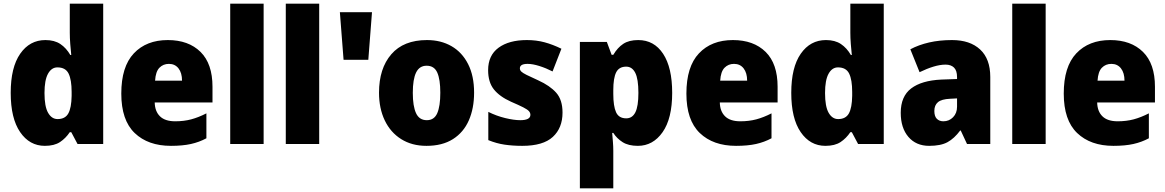

<svg xmlns="http://www.w3.org/2000/svg" viewBox="-20 -780 6312 1040"><path d="M223 10Q140 10 89 -64.5Q38 -139 38 -277Q38 -415 89.5 -489Q141 -563 226 -563Q275 -563 307 -541.5Q339 -520 361 -482H366Q363 -509 360.5 -542Q358 -575 358 -603V-760H539V0H400L366 -64H358Q336 -31 305 -10.5Q274 10 223 10ZM292 -135Q333 -135 350 -165.5Q367 -196 368 -261V-282Q368 -348 351.5 -381.5Q335 -415 291 -415Q259 -415 240 -380.5Q221 -346 221 -276Q221 -203 240.5 -169Q260 -135 292 -135Z M889 -563Q1001 -563 1066 -499Q1131 -435 1131 -310V-225H818Q819 -177 846.5 -150Q874 -123 929 -123Q976 -123 1015.5 -133.5Q1055 -144 1098 -166V-31Q1059 -10 1014 0Q969 10 906 10Q782 10 709.5 -59.5Q637 -129 637 -273Q637 -419 705 -491Q773 -563 889 -563ZM895 -434Q864 -434 843.5 -413Q823 -392 820 -343H966Q966 -385 947 -409.5Q928 -434 895 -434Z M1408 0H1227V-760H1408Z M1709 0H1528V-760H1709Z M1995 -714 1975 -456H1841L1821 -714Z M2548 -278Q2548 -193 2519.5 -128Q2491 -63 2433.5 -26.5Q2376 10 2290 10Q2211 10 2153 -26.5Q2095 -63 2064 -128Q2033 -193 2033 -278Q2033 -409 2099.5 -486Q2166 -563 2293 -563Q2368 -563 2425.5 -530Q2483 -497 2515.5 -433Q2548 -369 2548 -278ZM2216 -277Q2216 -205 2233.5 -167Q2251 -129 2292 -129Q2332 -129 2348.5 -167Q2365 -205 2365 -278Q2365 -350 2348.5 -387Q2332 -424 2291 -424Q2252 -424 2234 -387.5Q2216 -351 2216 -277Z M3027 -170Q3027 -87 2974.5 -38.5Q2922 10 2809 10Q2757 10 2713 3.5Q2669 -3 2625 -21V-174Q2669 -152 2716.5 -140.5Q2764 -129 2798 -129Q2853 -129 2853 -158Q2853 -169 2845 -178Q2837 -187 2814.5 -198.5Q2792 -210 2748 -229Q2686 -257 2655 -296Q2624 -335 2624 -400Q2624 -480 2680.5 -521.5Q2737 -563 2834 -563Q2885 -563 2929.5 -551Q2974 -539 3021 -516L2973 -393Q2938 -411 2901.5 -422.5Q2865 -434 2838 -434Q2796 -434 2796 -410Q2796 -400 2803.5 -392.5Q2811 -385 2832 -374.5Q2853 -364 2895 -345Q2959 -316 2993 -277.5Q3027 -239 3027 -170Z M3437 -563Q3523 -563 3572 -488.5Q3621 -414 3621 -277Q3621 -138 3569 -64Q3517 10 3435 10Q3384 10 3352.5 -10Q3321 -30 3302 -60H3296Q3298 -35 3300 -11Q3302 13 3302 37V240H3121V-553H3267L3293 -483H3302Q3325 -522 3356 -542.5Q3387 -563 3437 -563ZM3372 -419Q3333 -419 3317.5 -388Q3302 -357 3302 -292V-271Q3302 -205 3317 -172Q3332 -139 3372 -139Q3405 -139 3421.5 -171.5Q3438 -204 3438 -277Q3438 -352 3421 -385.5Q3404 -419 3372 -419Z M3950 -563Q4062 -563 4127 -499Q4192 -435 4192 -310V-225H3879Q3880 -177 3907.5 -150Q3935 -123 3990 -123Q4037 -123 4076.5 -133.5Q4116 -144 4159 -166V-31Q4120 -10 4075 0Q4030 10 3967 10Q3843 10 3770.5 -59.5Q3698 -129 3698 -273Q3698 -419 3766 -491Q3834 -563 3950 -563ZM3956 -434Q3925 -434 3904.5 -413Q3884 -392 3881 -343H4027Q4027 -385 4008 -409.5Q3989 -434 3956 -434Z M4451 10Q4368 10 4317 -64.5Q4266 -139 4266 -277Q4266 -415 4317.5 -489Q4369 -563 4454 -563Q4503 -563 4535 -541.5Q4567 -520 4589 -482H4594Q4591 -509 4588.5 -542Q4586 -575 4586 -603V-760H4767V0H4628L4594 -64H4586Q4564 -31 4533 -10.5Q4502 10 4451 10ZM4520 -135Q4561 -135 4578 -165.5Q4595 -196 4596 -261V-282Q4596 -348 4579.5 -381.5Q4563 -415 4519 -415Q4487 -415 4468 -380.5Q4449 -346 4449 -276Q4449 -203 4468.5 -169Q4488 -135 4520 -135Z M5137 -563Q5234 -563 5289 -512Q5344 -461 5344 -363V0H5218L5184 -73H5181Q5149 -30 5112.5 -10Q5076 10 5013 10Q4942 10 4900.5 -38.5Q4859 -87 4859 -169Q4859 -258 4915.5 -301Q4972 -344 5079 -349L5164 -352V-362Q5164 -398 5147.5 -414Q5131 -430 5102 -430Q5072 -430 5036 -419Q5000 -408 4961 -389L4911 -513Q4956 -537 5012.5 -550Q5069 -563 5137 -563ZM5126 -245Q5080 -243 5060.5 -226.5Q5041 -210 5041 -179Q5041 -150 5054.5 -136.5Q5068 -123 5090 -123Q5121 -123 5142.5 -145Q5164 -167 5164 -202V-247Z M5644 0H5463V-760H5644Z M5994 -563Q6106 -563 6171 -499Q6236 -435 6236 -310V-225H5923Q5924 -177 5951.5 -150Q5979 -123 6034 -123Q6081 -123 6120.5 -133.5Q6160 -144 6203 -166V-31Q6164 -10 6119 0Q6074 10 6011 10Q5887 10 5814.5 -59.5Q5742 -129 5742 -273Q5742 -419 5810 -491Q5878 -563 5994 -563ZM6000 -434Q5969 -434 5948.5 -413Q5928 -392 5925 -343H6071Q6071 -385 6052 -409.5Q6033 -434 6000 -434Z"/></svg>

Font: Noto Sans Myanmar SemiCondensed Black
Style: Regular
Weight: 900
Width: 4
Designer: Monotype Design Team
Foundry: Monotype Imaging Inc.
Version: Version 2.107; ttfautohint (v1.8.4.7-5d5b)